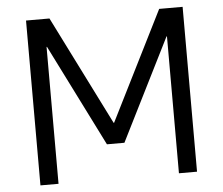

<svg xmlns="http://www.w3.org/2000/svg" viewBox="-52 -789 984 847"><g transform="rotate(-5 440.0 -365.0)"><path d="M93.3 0V-730H197.1L439 -246.8H441L682.9 -730H786.7V0H706.6V-606.2H704.6L478.7 -155H401.3L175.4 -606.2H173.4V0Z"/></g></svg>

Font: M PLUS 1 Thin
Style: Regular
Weight: 100
Designer: Coji Morishita
Foundry: UNDERFOREST DESIGN
Version: Version 1.001